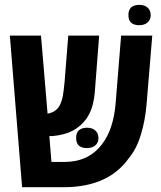

<svg xmlns="http://www.w3.org/2000/svg" viewBox="-20 -778 670 798"><path d="M71.8 0 21 -629.9H150.4L177.7 -305.7Q214.8 -312 229.5 -342.8Q237.8 -358.9 241.7 -382.6Q245.6 -406.2 248.5 -438.5L263.7 -629.9H392.1L374 -395Q370.6 -358.4 362.5 -332.8Q354.5 -307.1 338.9 -284.2Q316.4 -253.4 283.2 -235.4Q250 -217.3 198.2 -212.4H185.1L193.8 -105H249Q347.2 -105 403.3 -177.7Q451.2 -239.3 460.4 -346.7L483.4 -629.9H612.8L589.4 -347.2Q584 -278.8 565.4 -217.8Q546.9 -156.7 512.7 -117.2Q499 -96.7 472.7 -73.2Q446.3 -49.8 413.6 -34.2Q380.4 -17.6 337.4 -8.8Q294.4 0 249 0ZM341.3 -162.6Q296.4 -162.6 296.4 -204.6Q296.4 -247.1 342.3 -247.1Q363.8 -247.1 376.5 -235.4Q389.2 -223.6 389.2 -204.6Q389.2 -185.1 376.2 -173.8Q363.3 -162.6 341.3 -162.6ZM558.6 -673.3Q513.7 -673.3 513.7 -715.3Q513.7 -757.8 559.6 -757.8Q581.1 -757.8 593.8 -746.1Q606.4 -734.4 606.4 -715.3Q606.4 -696.3 593.5 -684.8Q580.6 -673.3 558.6 -673.3Z"/></svg>

Font: Open Sans Condensed
Style: Bold
Weight: 700
Width: 3
Designer: Monotype Design Team
Foundry: Monotype Imaging Inc.
Version: Version 3.003; ttfautohint (v1.8.4)